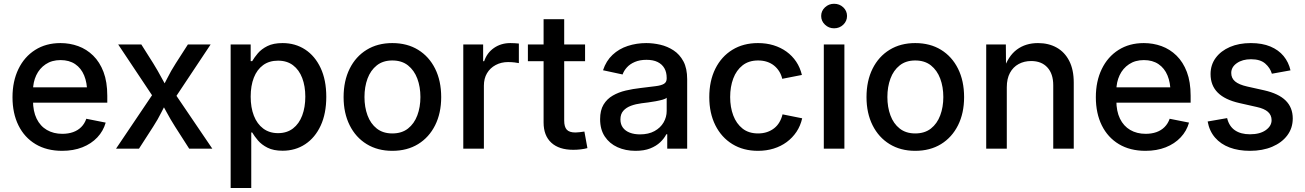

<svg xmlns="http://www.w3.org/2000/svg" viewBox="-20 -772 6776 997"><path d="M302.7 11.2Q222.7 11.2 164.8 -23.4Q106.9 -58.1 75.9 -120.8Q44.9 -183.6 44.9 -267.1Q44.9 -350.1 75.7 -413.6Q106.4 -477.1 162.6 -512.7Q218.8 -548.3 293.9 -548.3Q342.3 -548.3 386 -532.5Q429.7 -516.6 463.9 -483.2Q498 -449.7 517.6 -398.2Q537.1 -346.7 537.1 -274.9V-238.8H102.1V-318.4H482.4L432.6 -292.5Q432.6 -342.3 417 -380.1Q401.4 -418 370.4 -439Q339.4 -460 294.4 -460Q249.5 -460 217.3 -438.5Q185.1 -417 168.2 -381.1Q151.4 -345.2 151.4 -302.2V-249.5Q151.4 -194.3 170.2 -155.8Q189 -117.2 223.4 -97.2Q257.8 -77.1 303.7 -77.1Q334.5 -77.1 359.4 -85.9Q384.3 -94.7 401.9 -112.3Q419.4 -129.9 428.2 -155.3L528.8 -135.3Q516.6 -91.8 485.4 -58.6Q454.1 -25.4 407.7 -7.1Q361.3 11.2 302.7 11.2Z M582.5 0 796.4 -317.4 795.9 -237.8 593.8 -541H713.9L775.9 -442.9Q800.3 -403.3 819.6 -366.9Q838.9 -330.6 858.9 -295.9H810.5Q831.1 -330.1 849.1 -366.7Q867.2 -403.3 892.6 -442.9L955.6 -541H1073.7L870.1 -234.9V-313L1082.5 0H962.4L889.2 -114.3Q864.7 -152.8 845.7 -188.5Q826.7 -224.1 807.1 -257.3H855Q835.4 -224.1 817.9 -188.5Q800.3 -152.8 775.4 -114.3L701.7 0Z M1177.7 204.1V-541H1281.7V-454.6H1289.6Q1300.3 -473.1 1318.8 -495.1Q1337.4 -517.1 1368.4 -532.7Q1399.4 -548.3 1447.3 -548.3Q1513.2 -548.3 1564.5 -514.9Q1615.7 -481.4 1645 -418.9Q1674.3 -356.4 1674.3 -269.5Q1674.3 -182.6 1645.3 -119.9Q1616.2 -57.1 1564.9 -23.2Q1513.7 10.7 1447.3 10.7Q1400.4 10.7 1369.4 -4.9Q1338.4 -20.5 1319.6 -42.7Q1300.8 -64.9 1289.6 -84H1284.7V204.1ZM1423.8 -80.6Q1469.7 -80.6 1501.5 -105Q1533.2 -129.4 1549.3 -172.4Q1565.4 -215.3 1565.4 -270Q1565.4 -324.7 1549.3 -366.9Q1533.2 -409.2 1501.7 -433.1Q1470.2 -457 1423.8 -457Q1377.9 -457 1346.2 -433.8Q1314.5 -410.6 1298.1 -368.7Q1281.7 -326.7 1281.7 -270Q1281.7 -213.9 1298.3 -171.1Q1314.9 -128.4 1346.9 -104.5Q1378.9 -80.6 1423.8 -80.6Z M2017.1 11.2Q1940.9 11.2 1884 -23.7Q1827.1 -58.6 1795.7 -121.6Q1764.2 -184.6 1764.2 -267.6Q1764.2 -352.1 1795.7 -415.3Q1827.1 -478.5 1884 -513.4Q1940.9 -548.3 2017.1 -548.3Q2094.2 -548.3 2151.1 -513.4Q2208 -478.5 2239.5 -415.3Q2271 -352.1 2271 -267.6Q2271 -184.6 2239.5 -121.6Q2208 -58.6 2151.1 -23.7Q2094.2 11.2 2017.1 11.2ZM2017.1 -79.1Q2066.4 -79.1 2098.6 -104.5Q2130.9 -129.9 2147 -172.9Q2163.1 -215.8 2163.1 -268.1Q2163.1 -320.8 2147 -363.8Q2130.9 -406.7 2098.6 -432.4Q2066.4 -458 2017.1 -458Q1968.8 -458 1936.5 -432.4Q1904.3 -406.7 1888.4 -363.8Q1872.6 -320.8 1872.6 -268.1Q1872.6 -215.8 1888.4 -172.9Q1904.3 -129.9 1936.5 -104.5Q1968.8 -79.1 2017.1 -79.1Z M2385.7 0V-541H2488.8V-454.1H2494.1Q2508.8 -498 2545.4 -523.2Q2582 -548.3 2629.9 -548.3Q2640.6 -548.3 2653.3 -547.6Q2666 -546.9 2674.3 -545.9V-444.3Q2668.5 -445.8 2652.1 -447.8Q2635.7 -449.7 2618.2 -449.7Q2582.5 -449.7 2553.7 -434.3Q2524.9 -418.9 2508.8 -391.6Q2492.7 -364.3 2492.7 -327.1V0Z M3018.1 -541V-454.1H2721.2V-541ZM2802.7 -672.4H2909.7V-146Q2909.7 -113.3 2923.1 -98.6Q2936.5 -84 2968.3 -84Q2977.1 -84 2991 -85.7Q3004.9 -87.4 3014.6 -88.9L3030.3 -2.9Q3014.2 1.5 2994.9 3.7Q2975.6 5.9 2957 5.9Q2882.8 5.9 2842.8 -31Q2802.7 -67.9 2802.7 -136.2Z M3279.8 11.2Q3228 11.2 3186.5 -7.6Q3145 -26.4 3120.6 -63Q3096.2 -99.6 3096.2 -153.3Q3096.2 -199.2 3114 -228.8Q3131.8 -258.3 3161.9 -275.6Q3191.9 -293 3229.2 -301.8Q3266.6 -310.5 3305.7 -314.9Q3354 -320.8 3383.8 -324.5Q3413.6 -328.1 3427.7 -336.7Q3441.9 -345.2 3441.9 -364.3V-367.2Q3441.9 -397 3429.9 -417.7Q3418 -438.5 3394.8 -450Q3371.6 -461.4 3336.9 -461.4Q3302.2 -461.4 3276.6 -450.4Q3251 -439.5 3235.4 -422.1Q3219.7 -404.8 3212.9 -385.3L3111.3 -407.2Q3127.4 -456.1 3160.9 -487.3Q3194.3 -518.6 3239.7 -533.4Q3285.2 -548.3 3335.9 -548.3Q3371.6 -548.3 3408.7 -539.8Q3445.8 -531.2 3477.5 -510.5Q3509.3 -489.7 3528.8 -453.4Q3548.3 -417 3548.3 -360.8V0H3444.8V-74.7H3439.9Q3429.2 -53.2 3408.4 -33.4Q3387.7 -13.7 3356.2 -1.2Q3324.7 11.2 3279.8 11.2ZM3303.2 -74.2Q3347.7 -74.2 3378.7 -91.3Q3409.7 -108.4 3425.8 -136.2Q3441.9 -164.1 3441.9 -195.8V-264.6Q3436.5 -258.8 3420.7 -254.4Q3404.8 -250 3384.8 -246.3Q3364.7 -242.7 3345 -240Q3325.2 -237.3 3311.5 -235.8Q3281.2 -231.9 3256.3 -222.7Q3231.4 -213.4 3216.6 -196.5Q3201.7 -179.7 3201.7 -151.9Q3201.7 -126.5 3214.6 -109.1Q3227.5 -91.8 3250.5 -83Q3273.4 -74.2 3303.2 -74.2Z M3916 11.2Q3839.8 11.2 3783 -23.7Q3726.1 -58.6 3694.6 -121.6Q3663.1 -184.6 3663.1 -267.6Q3663.1 -352.1 3694.6 -415.3Q3726.1 -478.5 3783 -513.4Q3839.8 -548.3 3916 -548.3Q3959.5 -548.3 3996.8 -536.9Q4034.2 -525.4 4064 -503.9Q4093.8 -482.4 4114.3 -451.9Q4134.8 -421.4 4144 -382.8L4042 -362.8Q4037.1 -383.8 4026.1 -401.4Q4015.1 -418.9 3999.3 -431.6Q3983.4 -444.3 3962.6 -451.2Q3941.9 -458 3916.5 -458Q3868.2 -458 3835.9 -432.6Q3803.7 -407.2 3787.6 -364.3Q3771.5 -321.3 3771.5 -268.1Q3771.5 -215.3 3787.6 -172.6Q3803.7 -129.9 3835.7 -104.5Q3867.7 -79.1 3916.5 -79.1Q3941.9 -79.1 3962.9 -86.2Q3983.9 -93.3 4000.2 -106.2Q4016.6 -119.1 4027.3 -137.5Q4038.1 -155.8 4043.5 -178.2L4145.5 -157.7Q4136.7 -118.7 4116 -87.6Q4095.2 -56.6 4065.2 -34.4Q4035.2 -12.2 3997.3 -0.5Q3959.5 11.2 3916 11.2Z M4257.8 0V-541H4364.7V0ZM4311 -625Q4283.7 -625 4263.9 -643.8Q4244.1 -662.6 4244.1 -689Q4244.1 -715.3 4263.9 -733.9Q4283.7 -752.4 4311 -752.4Q4339.4 -752.4 4358.9 -733.9Q4378.4 -715.3 4378.4 -689Q4378.4 -662.6 4358.9 -643.8Q4339.4 -625 4311 -625Z M4732.4 11.2Q4656.2 11.2 4599.4 -23.7Q4542.5 -58.6 4511 -121.6Q4479.5 -184.6 4479.5 -267.6Q4479.5 -352.1 4511 -415.3Q4542.5 -478.5 4599.4 -513.4Q4656.2 -548.3 4732.4 -548.3Q4809.6 -548.3 4866.5 -513.4Q4923.3 -478.5 4954.8 -415.3Q4986.3 -352.1 4986.3 -267.6Q4986.3 -184.6 4954.8 -121.6Q4923.3 -58.6 4866.5 -23.7Q4809.6 11.2 4732.4 11.2ZM4732.4 -79.1Q4781.7 -79.1 4814 -104.5Q4846.2 -129.9 4862.3 -172.9Q4878.4 -215.8 4878.4 -268.1Q4878.4 -320.8 4862.3 -363.8Q4846.2 -406.7 4814 -432.4Q4781.7 -458 4732.4 -458Q4684.1 -458 4651.9 -432.4Q4619.6 -406.7 4603.8 -363.8Q4587.9 -320.8 4587.9 -268.1Q4587.9 -215.8 4603.8 -172.9Q4619.6 -129.9 4651.9 -104.5Q4684.1 -79.1 4732.4 -79.1Z M5208 -318.8V0H5101.1V-541H5203.1L5204.1 -408.2H5190.9Q5214.8 -481 5260.3 -514.6Q5305.7 -548.3 5370.1 -548.3Q5425.3 -548.3 5467 -524.9Q5508.8 -501.5 5532.2 -455.8Q5555.7 -410.2 5555.7 -342.8V0H5449.2V-329.1Q5449.2 -388.7 5418.7 -421.9Q5388.2 -455.1 5334.5 -455.1Q5298.3 -455.1 5269.5 -439.5Q5240.7 -423.8 5224.4 -393.6Q5208 -363.3 5208 -318.8Z M5928.2 11.2Q5848.1 11.2 5790.3 -23.4Q5732.4 -58.1 5701.4 -120.8Q5670.4 -183.6 5670.4 -267.1Q5670.4 -350.1 5701.2 -413.6Q5731.9 -477.1 5788.1 -512.7Q5844.2 -548.3 5919.4 -548.3Q5967.8 -548.3 6011.5 -532.5Q6055.2 -516.6 6089.4 -483.2Q6123.5 -449.7 6143.1 -398.2Q6162.6 -346.7 6162.6 -274.9V-238.8H5727.5V-318.4H6107.9L6058.1 -292.5Q6058.1 -342.3 6042.5 -380.1Q6026.9 -418 5995.8 -439Q5964.8 -460 5919.9 -460Q5875 -460 5842.8 -438.5Q5810.5 -417 5793.7 -381.1Q5776.9 -345.2 5776.9 -302.2V-249.5Q5776.9 -194.3 5795.7 -155.8Q5814.5 -117.2 5848.9 -97.2Q5883.3 -77.1 5929.2 -77.1Q5960 -77.1 5984.9 -85.9Q6009.8 -94.7 6027.3 -112.3Q6044.9 -129.9 6053.7 -155.3L6154.3 -135.3Q6142.1 -91.8 6110.8 -58.6Q6079.6 -25.4 6033.2 -7.1Q5986.8 11.2 5928.2 11.2Z M6470.7 11.2Q6411.1 11.2 6365 -6.1Q6318.8 -23.4 6289.3 -57.6Q6259.8 -91.8 6251 -141.1L6352.1 -158.7Q6362.3 -116.2 6392.6 -95.5Q6422.9 -74.7 6470.7 -74.7Q6522.5 -74.7 6552.7 -96.2Q6583 -117.7 6583 -147.9Q6583 -174.3 6564 -191.2Q6544.9 -208 6506.8 -216.3L6416 -236.8Q6340.3 -253.9 6303.2 -291.3Q6266.1 -328.6 6266.1 -387.2Q6266.1 -435.5 6293 -471.7Q6319.8 -507.8 6366.7 -528.1Q6413.6 -548.3 6475.1 -548.3Q6534.2 -548.3 6576.7 -530.5Q6619.1 -512.7 6645.3 -481Q6671.4 -449.2 6681.2 -406.7L6584.5 -389.2Q6575.7 -419.4 6550 -441.9Q6524.4 -464.4 6476.1 -464.4Q6431.6 -464.4 6402.6 -444.1Q6373.5 -423.8 6373.5 -393.1Q6373.5 -366.2 6393.3 -349.4Q6413.1 -332.5 6456.1 -322.8L6543.9 -303.2Q6619.6 -286.1 6656.2 -249.8Q6692.9 -213.4 6692.9 -156.7Q6692.9 -106.9 6664.6 -69.1Q6636.2 -31.2 6586.2 -10Q6536.1 11.2 6470.7 11.2Z"/></svg>

Font: Inter 17pt Medium
Style: Regular
Weight: 500
Version: Version 4.001;git-66647c0bb